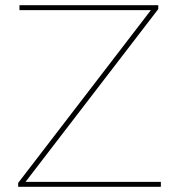

<svg xmlns="http://www.w3.org/2000/svg" viewBox="-20 -720 679 740"><path d="M50 0V-15L567 -688L568 -681H55V-700H590V-685L73 -12L72 -19H600V0Z"/></svg>

Font: Montserrat Thin Thin
Style: Regular
Weight: 250
Version: Version 9.000